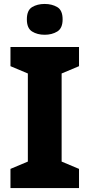

<svg xmlns="http://www.w3.org/2000/svg" viewBox="-20 -952 453 972"><path d="M380 0H33V-97L121 -134V-580L33 -617V-714H380V-617L292 -580V-134L380 -97ZM206 -932Q243 -932 270 -916Q297 -900 297 -854Q297 -809 270 -792.5Q243 -776 206 -776Q169 -776 142.5 -792.5Q116 -809 116 -854Q116 -900 142.5 -916Q169 -932 206 -932Z"/></svg>

Font: Noto Sans Gujarati UI ExtraBold
Style: Regular
Weight: 800
Designer: Jelle Bosma - Monotype Design Team, Universal Thirst
Foundry: Monotype Imaging Inc.
Version: Version 2.106; ttfautohint (v1.8.4.7-5d5b)